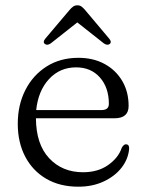

<svg xmlns="http://www.w3.org/2000/svg" viewBox="-20 -693 551 724"><path d="M465 -293.5Q465 -247 412 -247H115.5Q116 -149 165.5 -96.2Q215 -43.5 293 -43.5Q349.5 -43.5 388 -70.8Q426.5 -98 439 -135.5Q446.5 -149 455 -149Q467.5 -148.5 467 -132.5Q464 -94 438.8 -61.2Q413.5 -28.5 371.2 -8.8Q329 11 275.5 11Q205.5 11 154.2 -19Q103 -49 75 -102.5Q47 -156 47 -226.5Q47 -297 75.5 -353.2Q104 -409.5 155.5 -442.2Q207 -475 276 -475Q331.5 -475 374 -452Q416.5 -429 440.8 -388Q465 -347 465 -293.5ZM267 -439Q205.5 -439 164.8 -394.8Q124 -350.5 116.5 -278H363Q390.5 -278 390.5 -301.5Q390.5 -362.5 356.8 -400.8Q323 -439 267 -439ZM393.5 -527Q384.5 -520.5 371.5 -529.5L271.5 -608.5L171.5 -529.5Q158.5 -520.5 149.5 -527Q140 -534.5 151 -547.5L241.5 -654.5Q249 -663.5 255.8 -668.2Q262.5 -673 272 -673Q281 -673 287.5 -668.2Q294 -663.5 301.5 -654.5L392 -547Q402.5 -534.5 393.5 -527Z"/></svg>

Font: Fraunces 9pt S050 Light
Style: Regular
Weight: 300
Version: Version 1.000; ttfautohint (v1.8.3)